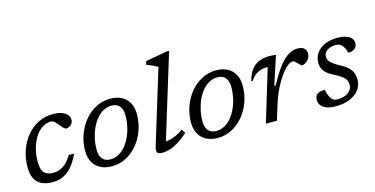

<svg xmlns="http://www.w3.org/2000/svg" viewBox="-74 -1095 2872 1470"><g transform="rotate(-15 1362.0 -360.5)"><path d="M300.5 -442.5Q262 -442.5 229.5 -420.5Q197 -398.5 173.2 -360.8Q149.5 -323 136.2 -274Q123 -225 123 -170.5Q123 -107 146.5 -82.5Q170 -58 216 -58Q244.5 -58 270.5 -67.8Q296.5 -77.5 320.5 -99.8Q344.5 -122 365.5 -159H409Q382.5 -102 351.2 -64.5Q320 -27 281.5 -8.5Q243 10 194 10Q117 10 77 -29.2Q37 -68.5 37 -149Q37 -221 59 -283.2Q81 -345.5 120.5 -393Q160 -440.5 213.2 -467Q266.5 -493.5 329 -493.5Q390.5 -493.5 423.5 -470.8Q456.5 -448 456.5 -415.5Q456.5 -391.5 439 -376Q421.5 -360.5 401 -360Q392.5 -360 381 -371Q369.5 -382 354.5 -401Q339.5 -421 326 -431.8Q312.5 -442.5 300.5 -442.5Z M782.5 -493.5Q837 -493.5 874.8 -472.8Q912.5 -452 932 -415Q951.5 -378 951.5 -328Q951.5 -260.5 929.8 -199.5Q908 -138.5 868.8 -91.2Q829.5 -44 777.5 -17Q725.5 10 665 10Q610.5 10 572.5 -10.8Q534.5 -31.5 515 -68.8Q495.5 -106 495.5 -155.5Q495.5 -223 517.5 -283.8Q539.5 -344.5 578.5 -391.8Q617.5 -439 669.8 -466.2Q722 -493.5 782.5 -493.5ZM667 -44Q702 -44 732.2 -60.2Q762.5 -76.5 786.8 -105.5Q811 -134.5 828.5 -172.2Q846 -210 855.2 -253.2Q864.5 -296.5 864.5 -340.5Q864.5 -388.5 842.8 -414Q821 -439.5 780 -439.5Q745 -439.5 714.8 -423.2Q684.5 -407 660.2 -378Q636 -349 618.8 -311.2Q601.5 -273.5 592 -230.5Q582.5 -187.5 582.5 -142.5Q582.5 -95 604.5 -69.5Q626.5 -44 667 -44Z M1204.5 -633.5Q1195.5 -639 1180.5 -646Q1165.5 -653 1149 -660.2Q1132.5 -667.5 1118 -673L1124.5 -700L1297 -731H1315L1104 -42L1090 -67Q1111.5 -65.5 1137.5 -70.5Q1163.5 -75.5 1192.8 -88.2Q1222 -101 1252.5 -122.5L1272 -92Q1225.5 -51.5 1188 -29.2Q1150.5 -7 1120.5 1.5Q1090.5 10 1066.5 10Q1034.5 10 1025 -2.2Q1015.5 -14.5 1027 -53.5Z M1621.5 -493.5Q1676 -493.5 1713.8 -472.8Q1751.5 -452 1771 -415Q1790.5 -378 1790.5 -328Q1790.5 -260.5 1768.8 -199.5Q1747 -138.5 1707.8 -91.2Q1668.5 -44 1616.5 -17Q1564.5 10 1504 10Q1449.5 10 1411.5 -10.8Q1373.5 -31.5 1354 -68.8Q1334.5 -106 1334.5 -155.5Q1334.5 -223 1356.5 -283.8Q1378.5 -344.5 1417.5 -391.8Q1456.5 -439 1508.8 -466.2Q1561 -493.5 1621.5 -493.5ZM1506 -44Q1541 -44 1571.2 -60.2Q1601.5 -76.5 1625.8 -105.5Q1650 -134.5 1667.5 -172.2Q1685 -210 1694.2 -253.2Q1703.5 -296.5 1703.5 -340.5Q1703.5 -388.5 1681.8 -414Q1660 -439.5 1619 -439.5Q1584 -439.5 1553.8 -423.2Q1523.5 -407 1499.2 -378Q1475 -349 1457.8 -311.2Q1440.5 -273.5 1431 -230.5Q1421.5 -187.5 1421.5 -142.5Q1421.5 -95 1443.5 -69.5Q1465.5 -44 1506 -44Z M2012 -415.5Q2011 -415.5 2009.5 -415.5Q2008 -415.5 2006.5 -415.5Q1979 -415.5 1955.5 -408.5Q1932 -401.5 1911.2 -385.2Q1890.5 -369 1871.5 -341L1862.5 -345Q1879 -403 1905.2 -435.2Q1931.5 -467.5 1967 -480.2Q2002.5 -493 2045 -493Q2053.5 -493 2062 -492.5Q2070.5 -492 2079.5 -491.2Q2088.5 -490.5 2097 -488.5L2023.5 -264H2035Q2081 -349.5 2120 -399.8Q2159 -450 2195 -471.8Q2231 -493.5 2267 -493.5Q2304.5 -493.5 2320.8 -477Q2337 -460.5 2337 -437.5Q2337 -412 2324.5 -394.5Q2312 -377 2296 -368.2Q2280 -359.5 2269.5 -359.5Q2266.5 -359.5 2259 -366.5Q2251.5 -373.5 2241.5 -383.5Q2232 -393.5 2222.8 -400.8Q2213.5 -408 2208 -408Q2191.5 -408 2171 -393.2Q2150.5 -378.5 2129 -352.2Q2107.5 -326 2086.2 -291Q2065 -256 2046.5 -215.5Q2028 -175 2014.5 -132L1973.5 0H1886.5Z M2388.5 -134.5Q2394.5 -107.5 2400.8 -90.8Q2407 -74 2417.5 -60.5Q2428 -47 2439.2 -42.5Q2450.5 -38 2466 -38Q2497.5 -38 2524.2 -48Q2551 -58 2567 -77.2Q2583 -96.5 2583 -125Q2583 -143 2575.5 -158.8Q2568 -174.5 2548.2 -190.2Q2528.5 -206 2490.5 -225Q2453 -243.5 2432 -262.2Q2411 -281 2402.5 -301.5Q2394 -322 2394 -345Q2394 -389 2417.5 -422.5Q2441 -456 2483.5 -474.8Q2526 -493.5 2584 -493.5Q2623.5 -493.5 2651 -484.5Q2678.5 -475.5 2693.2 -458.8Q2708 -442 2708 -418Q2708 -402 2699.5 -389Q2691 -376 2675.2 -368.5Q2659.5 -361 2637 -361Q2631 -383 2624.2 -397Q2617.5 -411 2607.5 -422.5Q2597 -434.5 2585.2 -439Q2573.5 -443.5 2557.5 -443.5Q2516.5 -443.5 2489.5 -425.2Q2462.5 -407 2462.5 -376Q2462.5 -361 2469.2 -347.5Q2476 -334 2496 -318.5Q2516 -303 2555 -281.5Q2594.5 -260.5 2615.2 -238.8Q2636 -217 2643.8 -194Q2651.5 -171 2651.5 -146Q2651.5 -98.5 2624 -63.5Q2596.5 -28.5 2549.5 -9.2Q2502.5 10 2444 10Q2395.5 10 2366 -1.2Q2336.5 -12.5 2322.8 -31.5Q2309 -50.5 2309 -73Q2309 -92 2316.5 -105.8Q2324 -119.5 2341.2 -127Q2358.5 -134.5 2388.5 -134.5Z"/></g></svg>

Font: Newsreader 10pt
Style: Italic
Weight: 400
Italic angle: -17°
Version: Version 1.003